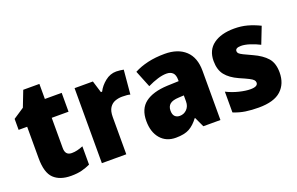

<svg xmlns="http://www.w3.org/2000/svg" viewBox="-84 -992 2056 1330"><g transform="rotate(-20 944.0 -327.0)"><path d="M311 -137Q332 -137 352.5 -142Q373 -147 395 -156V-21Q365 -7 332 1.5Q299 10 253 10Q171 10 126.5 -32.5Q82 -75 82 -182V-414H19V-495L99 -548L144 -664H263V-553H387V-414H263V-191Q263 -137 311 -137Z M792 -563Q806 -563 820.5 -561Q835 -559 846 -557L830 -379Q820 -382 806.5 -383.5Q793 -385 771 -385Q744 -385 719 -376Q694 -367 678 -343Q662 -319 662 -274V0H482V-553H617L644 -465H653Q672 -503 709.5 -533Q747 -563 792 -563Z M1149 -563Q1246 -563 1301 -512Q1356 -461 1356 -363V0H1230L1196 -73H1193Q1161 -30 1124.5 -10Q1088 10 1025 10Q954 10 912.5 -38.5Q871 -87 871 -169Q871 -258 927.5 -301Q984 -344 1091 -349L1176 -352V-362Q1176 -398 1159.5 -414Q1143 -430 1114 -430Q1084 -430 1048 -419Q1012 -408 973 -389L923 -513Q968 -537 1024.5 -550Q1081 -563 1149 -563ZM1138 -245Q1092 -243 1072.5 -226.5Q1053 -210 1053 -179Q1053 -150 1066.5 -136.5Q1080 -123 1102 -123Q1133 -123 1154.5 -145Q1176 -167 1176 -202V-247Z M1854 -170Q1854 -87 1801.5 -38.5Q1749 10 1636 10Q1584 10 1540 3.5Q1496 -3 1452 -21V-174Q1496 -152 1543.5 -140.5Q1591 -129 1625 -129Q1680 -129 1680 -158Q1680 -169 1672 -178Q1664 -187 1641.5 -198.5Q1619 -210 1575 -229Q1513 -257 1482 -296Q1451 -335 1451 -400Q1451 -480 1507.5 -521.5Q1564 -563 1661 -563Q1712 -563 1756.5 -551Q1801 -539 1848 -516L1800 -393Q1765 -411 1728.5 -422.5Q1692 -434 1665 -434Q1623 -434 1623 -410Q1623 -400 1630.5 -392.5Q1638 -385 1659 -374.5Q1680 -364 1722 -345Q1786 -316 1820 -277.5Q1854 -239 1854 -170Z"/></g></svg>

Font: Noto Sans Gujarati SemiCondensed Black
Style: Regular
Weight: 900
Width: 4
Designer: Jelle Bosma - Monotype Design Team, Universal Thirst
Foundry: Monotype Imaging Inc.
Version: Version 2.106; ttfautohint (v1.8.4.7-5d5b)